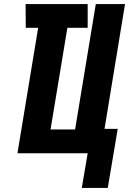

<svg xmlns="http://www.w3.org/2000/svg" viewBox="-20 -755 640 946"><path d="M511 171H383L412 0H66L168 -618H107L106 -735H412V-618H312L229 -117H350L452 -735H596L495 -120H560Z"/></svg>

Font: Iosevka Aile Heavy Oblique
Style: Regular
Weight: 900
Italic angle: -9°
Designer: Belleve Invis
Foundry: Belleve Invis
Version: Version 31.1.0; ttfautohint (v1.8.4)